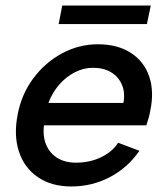

<svg xmlns="http://www.w3.org/2000/svg" viewBox="-20 -667 603 694"><path d="M238 7Q166 7 117 -26.5Q68 -60 48.5 -119Q29 -178 44 -254Q58 -327 100.5 -384Q143 -441 204 -474Q265 -507 334 -507Q404 -507 452 -476.5Q500 -446 519 -391.5Q538 -337 523 -266Q521 -254 517.5 -241.5Q514 -229 509 -214H139Q134 -174 147 -143.5Q160 -113 187.5 -96Q215 -79 255 -79Q304 -79 345 -98.5Q386 -118 407 -151L484 -122Q442 -61 377.5 -27Q313 7 238 7ZM426 -295Q433 -331 421 -360Q409 -389 382 -405.5Q355 -422 316 -422Q282 -422 250 -405.5Q218 -389 193.5 -360.5Q169 -332 155 -295ZM205 -647H525L511 -580H192Z"/></svg>

Font: Albert Sans Medium
Style: Italic
Weight: 500
Italic angle: -11.25°
Designer: Andreas Rasmussen
Foundry: a.Foundry
Version: Version 1.025